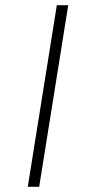

<svg xmlns="http://www.w3.org/2000/svg" viewBox="-20 -720 347 740"><path d="M87 0 199 -700H243L131 0Z"/></svg>

Font: Georama ExtraExtended ExtraLight
Style: Italic
Weight: 200
Width: 8
Italic angle: -9°
Designer: Jean-Baptiste Levee
Foundry: Production Type
Version: Version 1.000